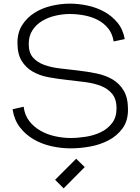

<svg xmlns="http://www.w3.org/2000/svg" viewBox="-20 -796 768 1056"><path d="M138 -554Q138 -506 161.5 -479.5Q185 -453 223.5 -439Q262 -425 311 -419.5Q360 -414 411 -408Q462 -402 511 -392Q560 -382 598.5 -359.5Q637 -337 660.5 -297.5Q684 -258 684 -193Q684 -131 654 -90Q624 -49 577.5 -24.5Q531 0 475.5 10Q420 20 369 20Q316 20 262.5 8Q209 -4 164.5 -30Q120 -56 89 -96.5Q58 -137 49 -195L110 -209Q116 -162 141.5 -129.5Q167 -97 203.5 -76.5Q240 -56 283.5 -46.5Q327 -37 369 -37Q408 -37 452.5 -44Q497 -51 534.5 -69Q572 -87 596.5 -119Q621 -151 621 -200Q621 -250 597.5 -279Q574 -308 536 -323Q498 -338 449 -344.5Q400 -351 348.5 -356.5Q297 -362 248 -371Q199 -380 161 -401.5Q123 -423 99.5 -460.5Q76 -498 76 -561Q76 -618 102.5 -659Q129 -700 170.5 -726Q212 -752 263.5 -764Q315 -776 364 -776Q411 -776 461 -765.5Q511 -755 553.5 -731.5Q596 -708 626.5 -671Q657 -634 666 -581L605 -568Q598 -612 574 -641Q550 -670 516.5 -687Q483 -704 443 -711.5Q403 -719 363 -719Q326 -719 286 -710Q246 -701 213 -681.5Q180 -662 159 -630.5Q138 -599 138 -554ZM330 240 283 193 399 77 446 123Z"/></svg>

Font: Milkman
Style: Regular
Weight: 300
Designer: Giulia Boggio / Martin Desinde
Version: Version 1.000